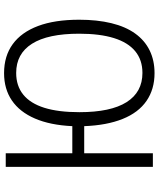

<svg xmlns="http://www.w3.org/2000/svg" viewBox="60 -812 761 920"><g transform="rotate(-90 440.0 -352.5)"><path d="M549 8Q472 8 416 -30.5Q360 -69 329.5 -145Q299 -221 295 -329H165V0H100V-705H165V-386H295Q300 -492 331.5 -565Q363 -638 418 -675.5Q473 -713 549 -713Q631 -713 688 -671.5Q745 -630 775 -550Q805 -470 805 -353Q805 -267 788.5 -199Q772 -131 739 -85Q706 -39 658 -15.5Q610 8 549 8ZM550 -50Q612 -50 654 -84.5Q696 -119 717 -186.5Q738 -254 738 -353Q738 -503 690 -579Q642 -655 550 -655Q488 -655 446 -621Q404 -587 383 -520Q362 -453 362 -352Q362 -202 410 -126Q458 -50 550 -50Z"/></g></svg>

Font: Nunito Sans 7pt Condensed Light
Style: Regular
Weight: 300
Width: 3
Designer: Vernon Adams
Foundry: Vernon Adams
Version: Version 3.101;gftools[0.9.27]